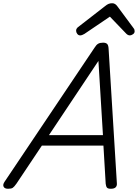

<svg xmlns="http://www.w3.org/2000/svg" viewBox="-74 -1154 853 1188"><path d="M-24 14Q-45 14 -51.5 1.5Q-58 -11 -46 -29L511 -859Q522 -877 533.5 -883.5Q545 -890 564 -890Q580 -890 588.5 -882.5Q597 -875 598 -851L649 -22Q651 -5 642 4.5Q633 14 612 14Q594 14 588 7Q582 0 580 -17L566 -253H185L28 -18Q14 2 5 8Q-4 14 -24 14ZM229 -318H563L535 -777ZM422 -935Q411 -935 404 -944.5Q397 -954 397 -963Q397 -971 399.5 -975.5Q402 -980 406 -984L576 -1116Q588 -1126 598 -1130Q608 -1134 620 -1134Q630 -1134 638 -1129Q646 -1124 653 -1114L753 -979Q757 -974 758 -969Q759 -964 759 -960Q759 -949 748.5 -942Q738 -935 730 -935Q722 -935 715.5 -939Q709 -943 704 -949L606 -1051L448 -944Q441 -940 434.5 -937.5Q428 -935 422 -935Z"/></svg>

Font: Playwrite DK Loopet Light
Style: Regular
Weight: 300
Version: Version 1.003